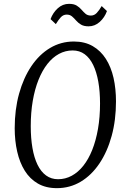

<svg xmlns="http://www.w3.org/2000/svg" viewBox="-20 -969 654 999"><path d="M276 10Q218.5 10 177 -14Q135.5 -38 109 -80.5Q82.5 -123 69.5 -179.8Q56.5 -236.5 56.5 -302Q56.5 -399 79.2 -481.2Q102 -563.5 143.2 -624.8Q184.5 -686 240.8 -719.5Q297 -753 364.5 -753Q421 -753 462.5 -729Q504 -705 531 -662.5Q558 -620 570.8 -563.5Q583.5 -507 583.5 -441Q583.5 -344 561 -261.8Q538.5 -179.5 497.2 -118.2Q456 -57 399.8 -23.5Q343.5 10 276 10ZM282 -36.5Q320 -36.5 353.2 -54.5Q386.5 -72.5 413.5 -106.5Q440.5 -140.5 459.8 -188.8Q479 -237 489.8 -298.2Q500.5 -359.5 500.5 -430.5Q500.5 -493 491.5 -543.8Q482.5 -594.5 464.8 -631Q447 -667.5 420.5 -687Q394 -706.5 358 -706.5Q320 -706.5 286.8 -688.5Q253.5 -670.5 226.8 -636.5Q200 -602.5 180.5 -554Q161 -505.5 150.5 -444.5Q140 -383.5 140 -312.5Q140 -250 148.8 -199.2Q157.5 -148.5 175.2 -112Q193 -75.5 219.8 -56Q246.5 -36.5 282 -36.5ZM441 -832Q416.5 -832 401.5 -841Q386.5 -850 376 -862.2Q365.5 -874.5 354.5 -883.8Q343.5 -893 327 -893Q309 -893 296.2 -879Q283.5 -865 270.5 -843.5L243 -869.5Q255 -902.5 280.5 -925.8Q306 -949 339 -949Q364.5 -949 379.2 -939.8Q394 -930.5 404.2 -918.5Q414.5 -906.5 425.2 -897.2Q436 -888 453 -888Q470.5 -888 483.5 -901.8Q496.5 -915.5 509 -937.5L536.5 -911.5Q524.5 -878 499 -855Q473.5 -832 441 -832Z"/></svg>

Font: Merriweather 24pt SemiCondensed Light
Style: Italic
Weight: 300
Width: 4
Italic angle: -7.8°
Designer: Eben Sorkin
Foundry: Eben Sorkin
Version: Version 2.101